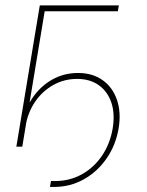

<svg xmlns="http://www.w3.org/2000/svg" viewBox="-20 -556 556 728"><path d="M169.4 152.8 173.3 130.4H189.5Q244.1 130.4 289.8 105.2Q335.4 80.1 366.2 35.2Q397 -9.8 407.2 -68.4Q416.5 -125 402.1 -167.2Q387.7 -209.5 354.2 -233.2Q320.8 -256.8 272.5 -256.8Q223.6 -256.8 182.4 -233.9Q141.1 -210.9 113.3 -170.4Q85.4 -129.9 76.7 -76.7H60.5Q70.8 -135.3 100.8 -181.2Q130.9 -227.1 176 -253.2Q221.2 -279.3 275.9 -279.3Q330.6 -279.3 368.7 -252.4Q406.7 -225.6 423.3 -178Q439.9 -130.4 429.7 -68.4Q418.5 -4.4 383.5 45.7Q348.6 95.7 297.1 124.3Q245.6 152.8 185.5 152.8ZM430.7 -535.6 426.8 -513.2H149.4L64.5 0H42L130.9 -535.6Z"/></svg>

Font: Inter 20pt Thin
Style: Italic
Weight: 250
Italic angle: -9.3988°
Version: Version 4.001;git-66647c0bb